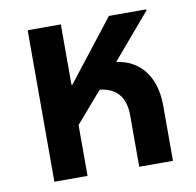

<svg xmlns="http://www.w3.org/2000/svg" viewBox="-66 -616 697 684"><g transform="rotate(-10 282.0 -274.0)"><path d="M77 0H197V-184L293 -295C354 -288 384 -251 384 -186V0H506V-200C506 -299 458 -370 368 -382L506 -544V-548H371L200 -329H197V-548H77Z"/></g></svg>

Font: Noto Sans Thai SemCond SemBd
Style: Regular
Weight: 600
Width: 4
Designer: Monotype Design Team
Foundry: Monotype Imaging Inc.
Version: Version 2.002